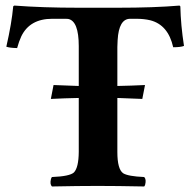

<svg xmlns="http://www.w3.org/2000/svg" viewBox="-20 -673 692 695"><path d="M404.8 -123Q404.8 -60.5 425.8 -45.9Q443.4 -34.7 502 -32.2Q510.3 -23.9 505.4 -4.4Q503.9 0 502 2Q401.4 0 333 0Q265.1 0 168 2Q159.7 -6.3 164.6 -25.4Q166 -29.8 168 -32.2Q232.4 -34.7 247.6 -48.8Q264.6 -66.4 265.1 -123V-318.4Q213.4 -317.4 164.1 -314.9L173.8 -365.2Q213.4 -363.3 265.1 -361.8V-505.9Q265.1 -597.2 226.6 -604.5Q222.2 -605 217.8 -605H168.9Q87.9 -605 57.1 -541.5Q48.3 -522.5 42 -499Q15.6 -499.5 2.9 -503.9Q22.5 -589.8 27.8 -649.9Q29.3 -651.9 32.2 -652.8Q133.8 -645 265.1 -645H405.8Q538.1 -645 629.9 -652.8Q631.3 -651.4 632.8 -649.9Q634.3 -582 646 -506.8Q634.3 -502 606.9 -502Q588.9 -583 523.9 -599.6Q501.5 -605 473.1 -605H451.2Q410.2 -605 405.8 -527.8Q405.3 -516.1 404.8 -502.9V-361.8Q456.5 -362.8 504.9 -365.2L495.1 -314.9Q456.1 -316.9 404.8 -318.4Z"/></svg>

Font: Linux Libertine O
Style: Bold
Weight: 700
Designer: Philipp H. Poll
Foundry: Philipp H. Poll
Version: Version 5.0.0